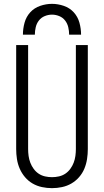

<svg xmlns="http://www.w3.org/2000/svg" viewBox="-20 -969 540 997"><path d="M250 8Q276 8 302 2.5Q328 -3 350.5 -16Q373 -29 390.5 -49Q408 -69 418 -93Q428 -117 432 -143Q436 -169 436 -195V-735H374V-195Q374 -177 371.5 -159Q369 -141 362.5 -124Q356 -107 345 -92Q334 -77 319 -67Q304 -57 286 -53Q268 -49 250 -49Q232 -49 214 -53Q196 -57 181 -67Q166 -77 155 -92Q144 -107 137.5 -124Q131 -141 128.5 -159Q126 -177 126 -195V-735H64V-195Q64 -169 68 -143Q72 -117 82.5 -93Q93 -69 110 -49Q127 -29 149.5 -16Q172 -3 198 2.5Q224 8 250 8ZM99 -789H161Q161 -808 165.5 -827.5Q170 -847 182 -862.5Q194 -878 212.5 -885.5Q231 -893 250 -893Q269 -893 287.5 -885.5Q306 -878 318 -862.5Q330 -847 334.5 -827.5Q339 -808 339 -789H401Q401 -820 392.5 -851Q384 -882 363 -905Q342 -928 311.5 -938.5Q281 -949 250 -949Q219 -949 188.5 -938.5Q158 -928 137 -905Q116 -882 107.5 -851Q99 -820 99 -789Z"/></svg>

Font: Iosevka SS09 Light
Style: Regular
Weight: 300
Monospace: yes
Designer: Belleve Invis
Foundry: Belleve Invis
Version: Version 5.2.1; ttfautohint (v1.8.3)